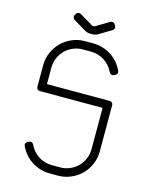

<svg xmlns="http://www.w3.org/2000/svg" viewBox="-137 -1036 874 1122"><g transform="rotate(15 300.0 -475.0)"><path d="M75 -600V-470C75 -464.3 76.9 -459.6 80.8 -455.8C84.6 -451.9 89.3 -450 95 -450H475V-200C475 -179.3 471.1 -159.8 463.2 -141.5C455.4 -123.2 444.8 -107.2 431.2 -93.8C417.8 -80.2 401.8 -69.6 383.5 -61.8C365.2 -53.9 345.7 -50 325 -50H275C260 -50 245.6 -52.1 231.8 -56.2C217.9 -60.4 205.1 -66.3 193.2 -74C181.4 -81.7 170.9 -90.8 161.8 -101.5C152.6 -112.2 145 -123.8 139 -136.5L138 -138.5C135.7 -143.5 131.9 -147 126.8 -149C121.6 -151 116.5 -150.7 111.5 -148L102.5 -144C97.5 -141.3 94 -137.5 92 -132.5C90 -127.5 90.3 -122.5 93 -117.5L94 -115C102 -98 112.2 -82.4 124.5 -68.2C136.8 -54.1 150.8 -42 166.5 -32C182.2 -22 199.2 -14.2 217.5 -8.5C235.8 -2.8 255 0 275 0H325C352.7 0 378.7 -5.2 403 -15.8C427.3 -26.2 448.5 -40.5 466.5 -58.5C484.5 -76.5 498.8 -97.7 509.2 -122C519.8 -146.3 525 -172.3 525 -200V-480C525 -485.7 523.1 -490.4 519.2 -494.2C515.4 -498.1 510.7 -500 505 -500H125V-600C125 -620.7 128.9 -640.2 136.8 -658.5C144.6 -676.8 155.2 -692.8 168.8 -706.2C182.2 -719.8 198.2 -730.4 216.5 -738.2C234.8 -746.1 254.3 -750 275 -750H325C340 -750 354.4 -747.9 368.2 -743.8C382.1 -739.6 394.8 -733.7 406.5 -726C418.2 -718.3 428.7 -709.2 438 -698.5C447.3 -687.8 455 -676.2 461 -663.5L462 -661.5C464.3 -656.5 468.1 -653 473.2 -651C478.4 -649 483.5 -649.3 488.5 -652L497.5 -656C502.5 -658.7 506 -662.5 508 -667.5C510 -672.5 509.7 -677.5 507 -682.5L506 -685C498 -702 487.8 -717.6 475.5 -731.8C463.2 -745.9 449.2 -758 433.5 -768C417.8 -778 400.8 -785.8 382.5 -791.5C364.2 -797.2 345 -800 325 -800H275C247.3 -800 221.3 -794.8 197 -784.2C172.7 -773.8 151.5 -759.5 133.5 -741.5C115.5 -723.5 101.2 -702.3 90.8 -678C80.2 -653.7 75 -627.7 75 -600ZM336 -857.5 414.5 -904.5C419.2 -907.2 422.2 -911.2 423.5 -916.8C424.8 -922.2 424.2 -927.3 421.5 -932L416 -940.5C413.3 -945.2 409.3 -948.2 404 -949.5C398.7 -950.8 393.7 -950.2 389 -947.5L309.5 -900C302.5 -895.7 295.7 -895.7 289 -900L209.5 -947.5C204.8 -950.2 199.8 -950.8 194.5 -949.5C189.2 -948.2 185 -945.2 182 -940.5L177 -932C174.3 -927.3 173.7 -922.2 175 -916.8C176.3 -911.2 179.3 -907.2 184 -904.5L262.5 -857.5L264.5 -856.5L266.5 -855.5C274.5 -851.8 283.7 -850 294 -850H304C314.7 -850 324 -851.8 332 -855.5L334 -856.5Z"/></g></svg>

Font: lerotica
Style: Regular
Weight: 400
Designer: defharo
Foundry: deFharo
Version: Version 1.001 2011